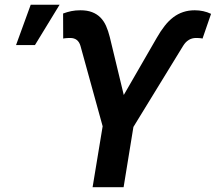

<svg xmlns="http://www.w3.org/2000/svg" viewBox="-20 -780 899 800"><path d="M242.9 -723.7Q259.9 -730.1 277.3 -733.7Q294.7 -737.2 315 -737.2Q343.4 -737.2 363.6 -729.4Q383.9 -721.6 398.3 -707.2Q412.6 -692.8 421.9 -672.1Q431.1 -651.3 437.5 -625.4L495.7 -384.2L632.8 -621.8Q649.1 -650.6 666.2 -672.2Q683.2 -693.9 702.4 -708.3Q721.6 -722.7 743.6 -729.9Q765.6 -737.2 791.5 -737.2Q828.1 -737.2 859.4 -722.3L823.9 -619.3Q822.8 -619.7 819.8 -620.2Q816.8 -620.7 812.9 -621.1Q808.9 -621.4 804.7 -621.6Q800.4 -621.8 796.9 -621.8Q763.1 -621.8 742.9 -588.8L535.9 -251.1L495 0H365.8L407.7 -253.9L315.3 -588.8Q305.8 -621.8 272.4 -621.8Q269.2 -621.8 264.6 -621.6Q259.9 -621.4 255.7 -621.1Q251.4 -620.7 247.9 -620.2Q244.3 -619.7 243.3 -619.3ZM108 -760.3H228.3L125.7 -592.3H46.9Z"/></svg>

Font: Inter P Semi Bold
Style: Italic
Weight: 600
Italic angle: 9.39999°
Designer: Rasmus Andersson
Foundry: rsms
Version: Version 3.018;git-588b23468